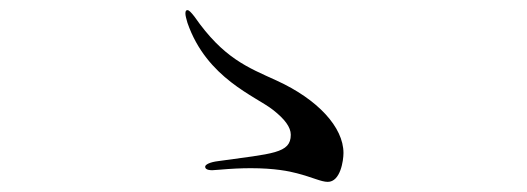

<svg xmlns="http://www.w3.org/2000/svg" viewBox="-20 -542 1040 379"><path d="M566 -200C597 -192 614 -183 627 -183C652 -183 658 -225 658 -240C658 -291 607 -346 526 -383C469 -409 421 -427 364 -509C357 -518 353 -522 350 -522C347 -522 346 -520 346 -515C346 -511 348 -504 350 -497C388 -387 485 -352 519 -325C542 -307 554 -291 554 -276C554 -239 518 -239 411 -224C394 -222 385 -217 385 -213C385 -210 387 -206 399 -206L413 -207C436 -209 456 -210 475 -210C522 -210 551 -204 566 -200Z"/></svg>

Font: Shippori Mincho OTF
Style: Regular
Weight: 400
Designer: FONTDASU
Foundry: FONTDASU / Google Inc. / but / Adobe
Version: Version 3.300;hotconv 1.0.109;makeotfexe 2.5.65596